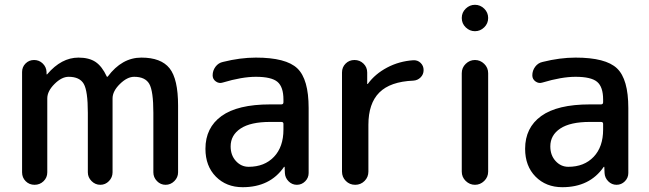

<svg xmlns="http://www.w3.org/2000/svg" viewBox="-20 -770 2705 800"><path d="M72 -52V-470Q72 -491 86.5 -505.5Q101 -520 122 -520Q143 -520 158 -505.5Q173 -491 174 -470V-461Q174 -460 175 -460Q177 -460 177 -461Q236 -530 307 -530Q351 -530 378 -512Q405 -494 425 -451Q425 -450 427 -450Q428 -450 429 -451Q488 -530 569 -530Q651 -530 686.5 -485.5Q722 -441 722 -330V-52Q722 -31 706.5 -15.5Q691 0 670 0Q649 0 634 -15.5Q619 -31 619 -52V-300Q619 -391 602 -420.5Q585 -450 539 -450Q510 -450 479.5 -420Q449 -390 449 -360V-52Q449 -31 434 -15.5Q419 0 398 0Q377 0 361.5 -15.5Q346 -31 346 -52V-300Q346 -391 329 -420.5Q312 -450 266 -450Q237 -450 207 -420Q177 -390 177 -360V-52Q177 -30 161.5 -15Q146 0 124 0Q102 0 87 -15Q72 -30 72 -52Z M1106 -262Q1024 -262 982.5 -234.5Q941 -207 941 -160Q941 -123 963 -99Q985 -75 1016 -75Q1082 -75 1121.5 -116.5Q1161 -158 1161 -230V-254Q1161 -262 1152 -262ZM991 10Q923 10 879.5 -34Q836 -78 836 -150Q836 -238 903 -286.5Q970 -335 1106 -335H1152Q1161 -335 1161 -344V-355Q1161 -408 1136 -429Q1111 -450 1046 -450Q988 -450 908 -426Q893 -421 879.5 -430.5Q866 -440 866 -456Q866 -476 878 -492Q890 -508 909 -512Q981 -530 1046 -530Q1172 -530 1219 -485Q1266 -440 1266 -320V-49Q1266 -29 1251.5 -14.5Q1237 0 1217 0Q1197 0 1182.5 -14.5Q1168 -29 1167 -49L1166 -74Q1166 -75 1165 -75Q1163 -75 1163 -74Q1105 10 991 10Z M1405 -55V-468Q1405 -490 1420 -505Q1435 -520 1457 -520Q1479 -520 1494.5 -505Q1510 -490 1510 -468V-421Q1510 -420 1511 -420Q1513 -420 1513 -421Q1543 -462 1593 -488.5Q1643 -515 1702 -519Q1720 -520 1732.5 -508Q1745 -496 1745 -478Q1745 -460 1732.5 -447.5Q1720 -435 1702 -434Q1606 -430 1560.5 -384.5Q1515 -339 1515 -250V-55Q1515 -32 1499 -16Q1483 0 1460 0Q1437 0 1421 -16Q1405 -32 1405 -55Z M1904 -695Q1904 -718 1920.5 -734Q1937 -750 1959 -750Q1981 -750 1997.5 -734Q2014 -718 2014 -695Q2014 -672 1997.5 -656Q1981 -640 1959 -640Q1937 -640 1920.5 -656Q1904 -672 1904 -695ZM1904 -55V-465Q1904 -488 1920.5 -504Q1937 -520 1959 -520Q1981 -520 1997.5 -504Q2014 -488 2014 -465V-55Q2014 -32 1997.5 -16Q1981 0 1959 0Q1937 0 1920.5 -16Q1904 -32 1904 -55Z M2438 -262Q2356 -262 2314.5 -234.5Q2273 -207 2273 -160Q2273 -123 2295 -99Q2317 -75 2348 -75Q2414 -75 2453.5 -116.5Q2493 -158 2493 -230V-254Q2493 -262 2484 -262ZM2323 10Q2255 10 2211.5 -34Q2168 -78 2168 -150Q2168 -238 2235 -286.5Q2302 -335 2438 -335H2484Q2493 -335 2493 -344V-355Q2493 -408 2468 -429Q2443 -450 2378 -450Q2320 -450 2240 -426Q2225 -421 2211.5 -430.5Q2198 -440 2198 -456Q2198 -476 2210 -492Q2222 -508 2241 -512Q2313 -530 2378 -530Q2504 -530 2551 -485Q2598 -440 2598 -320V-49Q2598 -29 2583.5 -14.5Q2569 0 2549 0Q2529 0 2514.5 -14.5Q2500 -29 2499 -49L2498 -74Q2498 -75 2497 -75Q2495 -75 2495 -74Q2437 10 2323 10Z"/></svg>

Font: Rounded Mplus 1c Medium
Style: Regular
Weight: 500
Version: Version 1.059.20150529